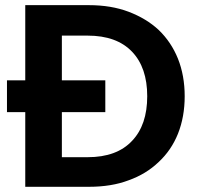

<svg xmlns="http://www.w3.org/2000/svg" viewBox="-20 -718 766 738"><path d="M321.8 -698.2Q407.2 -698.2 474.1 -672.9Q542.5 -647 589.8 -603Q638.2 -556.6 664.1 -492.2Q689.9 -427.2 689.9 -348.1Q689.9 -269 664.1 -204.1Q638.7 -140.6 589.8 -95.2Q541.5 -48.8 474.1 -24.9Q408.7 0 321.8 0H77.1V-287.1H6.8V-409.2H77.1V-698.2ZM217.8 -113.8H316.9Q429.2 -113.8 487.8 -176.8Q545.9 -237.8 545.9 -348.1Q545.9 -458 487.8 -519Q428.7 -581.1 316.9 -581.1H217.8V-409.2H384.8V-287.1H217.8Z"/></svg>

Font: PoppinsZ SemiBold
Style: Regular
Weight: 600
Designer: Ninad Kale (Devanagari), Jonny Pinhorn (Latin)
Foundry: Indian Type Foundry
Version: Version 3.002;FEAKit 1.0